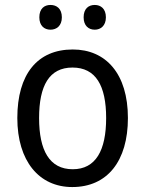

<svg xmlns="http://www.w3.org/2000/svg" viewBox="-20 -746 586 776"><path d="M139 -676C139 -642 159 -626 184 -626C209 -626 230 -642 230 -676C230 -711 209 -726 184 -726C159 -726 139 -711 139 -676ZM318 -676C318 -642 338 -626 363 -626C387 -626 408 -642 408 -676C408 -711 387 -726 363 -726C338 -726 318 -711 318 -676ZM497 -269C497 -448 408 -546 274 -546C131 -546 50 -446 50 -269C50 -95 138 10 272 10C414 10 497 -95 497 -269ZM138 -269C138 -400 179 -473 273 -473C367 -473 409 -400 409 -269C409 -138 367 -62 274 -62C180 -62 138 -138 138 -269Z"/></svg>

Font: Noto Sans Khmer UI SemiCondensed
Style: Regular
Weight: 400
Width: 4
Designer: Danh Hong and the Monotype Design Team
Foundry: Monotype Imaging Inc.
Version: Version 2.002